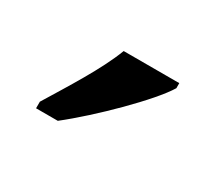

<svg xmlns="http://www.w3.org/2000/svg" viewBox="-49 -850 369 329"><g transform="rotate(30 135.5 -686.0)"><path d="M40 -619V-606H83C134 -646 210 -721 231 -756V-766H121C104 -721 68 -665 40 -619Z"/></g></svg>

Font: Noto Serif Thai Condensed Medium
Style: Regular
Weight: 500
Width: 3
Designer: Monotype Design Team
Foundry: Monotype Imaging Inc.
Version: Version 2.002